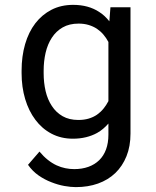

<svg xmlns="http://www.w3.org/2000/svg" viewBox="-20 -558 640 786"><path d="M68.4 -268.6V-258.3Q68.4 -201.7 83 -152.6Q97.7 -103.5 125 -67.4Q151.9 -31.2 190.9 -10.7Q230 9.8 278.3 9.8Q307.1 9.8 332 3.7Q356.9 -2.4 377.4 -13.7Q390.6 -21 402.1 -30.8Q413.6 -40.5 423.8 -52.2V-6.8Q423.8 27.3 414.1 53.7Q404.3 80.1 386.2 97.7Q367.7 115.7 341.8 125Q315.9 134.3 283.7 134.3Q265.6 134.3 247.6 130.6Q229.5 127 211.4 118.7Q193.4 110.4 175.8 96.4Q158.2 82.5 141.6 62.5L94.7 116.7Q112.8 142.6 137.9 160.2Q163.1 177.7 190.4 188Q217.3 198.7 243.7 203.4Q270 208 290.5 208Q340.3 208 381.3 193.4Q422.4 178.7 452.1 150.4Q481.4 122.1 497.8 81.5Q514.2 41 514.2 -11.2V-528.3H432.1L427.7 -470.7Q418.5 -482.4 408 -492.2Q397.5 -502 385.7 -509.3Q364.3 -523.4 337.6 -530.8Q311 -538.1 279.3 -538.1Q230 -538.1 190.9 -518.1Q151.9 -498 124.5 -462.4Q97.2 -426.8 82.8 -377.2Q68.4 -327.6 68.4 -268.6ZM158.7 -258.3V-268.6Q158.7 -307.1 166.7 -342Q174.8 -377 192.4 -403.8Q209.5 -430.2 236.6 -445.8Q263.7 -461.4 301.8 -461.4Q324.2 -461.4 342.8 -455.8Q361.3 -450.2 376.5 -440.4Q391.6 -430.2 403.3 -416.5Q415 -402.8 423.8 -386.2V-144Q415 -127 403.3 -112.8Q391.6 -98.6 377 -88.4Q361.8 -78.1 343 -72.5Q324.2 -66.9 300.8 -66.9Q263.2 -66.9 236.3 -82.3Q209.5 -97.7 192.4 -124Q174.8 -150.4 166.7 -185.1Q158.7 -219.7 158.7 -258.3Z"/></svg>

Font: RobotoMono Nerd Font
Style: Regular
Weight: 400
Monospace: yes
Designer: Google
Version: Version 3.000;Nerd Fonts 3.2.1